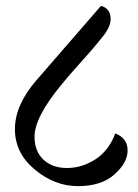

<svg xmlns="http://www.w3.org/2000/svg" viewBox="-20 -687 471 656"><path d="M374 -231Q416 -215 416 -173Q416 -131 371 -91Q326 -51 246.5 -51Q167 -51 99 -107.5Q31 -164 31 -245.5Q31 -327 102 -410L325 -667Q358 -658 358 -622Q358 -596 333 -564.5Q308 -533 290.5 -513Q273 -493 243 -459.5Q213 -426 191 -399Q98 -287 98 -220Q98 -170 128.5 -141.5Q159 -113 209 -113Q259 -113 305 -142Q351 -171 374 -231Z"/></svg>

Font: Laila
Style: Regular
Weight: 400
Designer: Hitesh Malaviya
Foundry: Indian Type Foundry
Version: Version 1.302;PS 1.0;hotconv 1.0.78;makeotf.lib2.5.61930; tt